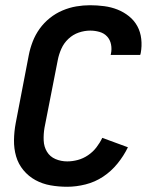

<svg xmlns="http://www.w3.org/2000/svg" viewBox="-20 -702 590 734"><path d="M237 12Q204 12 173 6.5Q142 1 115.5 -13.5Q89 -28 69.5 -51.5Q50 -75 41.5 -104.5Q33 -134 33.5 -166.5Q34 -199 40 -231L90 -491Q95 -517 105 -543Q115 -569 131.5 -592Q148 -615 170.5 -633Q193 -651 219 -662Q245 -673 271.5 -677.5Q298 -682 324 -682Q351 -682 378 -678.5Q405 -675 429 -665.5Q453 -656 473 -640Q493 -624 505 -602Q517 -580 520 -553Q523 -526 518 -499L516 -492H403L404 -496Q408 -514 404.5 -532Q401 -550 389.5 -562.5Q378 -575 360.5 -580Q343 -585 325 -585Q303 -585 281 -577.5Q259 -570 241.5 -553.5Q224 -537 214.5 -515.5Q205 -494 201 -473L150 -213Q146 -189 147 -165Q148 -141 159.5 -122Q171 -103 192 -94Q213 -85 237 -85Q257 -85 277.5 -90.5Q298 -96 316.5 -108.5Q335 -121 348.5 -138.5Q362 -156 371 -175L469 -139Q453 -106 429 -76.5Q405 -47 374 -26.5Q343 -6 307 3Q271 12 237 12Z"/></svg>

Font: Lode
Style: Bold Italic
Weight: 700
Italic angle: -11°
Monospace: yes
Designer: Belleve Invis
Foundry: Belleve Invis
Version: Version 29.2.0; ttfautohint (v1.8.3)